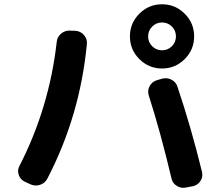

<svg xmlns="http://www.w3.org/2000/svg" viewBox="-20 -850 1040 897"><path d="M736 -482Q759 -489 780.5 -478Q802 -467 809 -445Q873 -255 924 -46Q929 -24 916.5 -4.5Q904 15 881 20L849 26Q826 31 806 18.5Q786 6 781 -17Q731 -229 675 -404Q668 -427 679 -447.5Q690 -468 712 -475ZM96 -1Q75 -11 67.5 -33Q60 -55 71 -75Q210 -346 245 -654Q247 -677 265 -692.5Q283 -708 307 -707L334 -706Q357 -704 372.5 -686Q388 -668 386 -645Q354 -309 201 -15Q190 6 167 13.5Q144 21 122 11ZM783 -726Q764 -745 737 -745Q710 -745 691 -726Q672 -707 672 -680Q672 -653 691 -634Q710 -615 737 -615Q764 -615 783 -634Q802 -653 802 -680Q802 -707 783 -726ZM843 -574Q799 -530 737 -530Q675 -530 631 -574Q587 -618 587 -680Q587 -742 631 -786Q675 -830 737 -830Q799 -830 843 -786Q887 -742 887 -680Q887 -618 843 -574Z"/></svg>

Font: Rounded Mplus 1c Bold
Style: Bold
Weight: 700
Version: Version 1.059.20150529